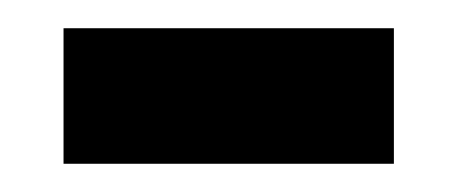

<svg xmlns="http://www.w3.org/2000/svg" viewBox="-20 -334 323 136"><path d="M25 -218V-314H259V-218Z"/></svg>

Font: Bricolage Grotesque SemiCondensed Medium
Style: Regular
Weight: 500
Width: 4
Designer: Mathieu Triay
Foundry: Atelier Triay
Version: Version 1.001;gftools[0.9.33.dev8+g029e19f]